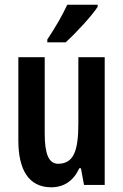

<svg xmlns="http://www.w3.org/2000/svg" viewBox="-20 -786 524 816"><path d="M395 -757V-766H266C245 -721 217 -672 181 -618V-606H259C303 -646 369 -717 395 -757ZM425 -543H313V-262C313 -149 295 -90 227 -90C187 -90 170 -132 170 -219V-543H58V-189C58 -66 101 10 198 10C252 10 293 -18 317 -71H324L337 0H425Z"/></svg>

Font: Noto Sans Myanmar ExtraCondensed SemiBold
Style: Regular
Weight: 600
Width: 2
Designer: Monotype Design Team
Foundry: Monotype Imaging Inc.
Version: Version 2.107